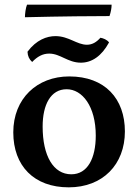

<svg xmlns="http://www.w3.org/2000/svg" viewBox="-20 -795 593 824"><path d="M459 -775H96C90 -761 87 -734 87 -721C245 -725 389 -726 450 -726C456 -744 459 -761 459 -775ZM327 -526C374 -526 416 -554 448 -613C439 -625 423 -631 411 -633C394 -614 376 -603 353 -603C310 -603 275 -640 218 -640C181 -640 136 -624 98 -573C99 -554 105 -541 118 -529C140 -552 163 -565 191 -565C239 -565 271 -526 327 -526ZM275 9C421 9 516 -89 516 -231C516 -371 431 -467 277 -467C139 -467 37 -372 37 -227C37 -83 126 9 275 9ZM286 -47C209 -47 163 -126 163 -252C163 -345 197 -412 266 -412C333 -412 391 -339 391 -213C391 -116 356 -47 286 -47Z"/></svg>

Font: Vollkorn Semibold
Style: Regular
Weight: 600
Designer: Friedrich Althausen
Foundry: Friedrich Althausen
Version: Version 4.015;PS 004.015;hotconv 1.0.88;makeotf.lib2.5.64775